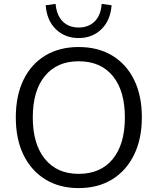

<svg xmlns="http://www.w3.org/2000/svg" viewBox="-20 -955 807 984"><path d="M383 9Q285 9 212.5 -35.5Q140 -80 100.5 -161Q61 -242 61 -353Q61 -464 100 -545Q139 -626 211.5 -670Q284 -714 383 -714Q483 -714 555.5 -670Q628 -626 667.5 -545.5Q707 -465 707 -354Q707 -243 667 -161.5Q627 -80 554.5 -35.5Q482 9 383 9ZM383 -64Q496 -64 558 -140Q620 -216 620 -353Q620 -490 558 -565.5Q496 -641 383 -641Q272 -641 210 -565.5Q148 -490 148 -353Q148 -217 210 -140.5Q272 -64 383 -64ZM383 -760Q313 -760 266.5 -805Q220 -850 214 -928L265 -935Q270 -877 301 -845.5Q332 -814 383 -814Q434 -814 465.5 -845.5Q497 -877 501 -935L552 -928Q546 -850 499.5 -805Q453 -760 383 -760Z"/></svg>

Font: Nunito Sans
Style: Regular
Weight: 400
Designer: Vernon Adams
Foundry: Vernon Adams
Version: Version 3.101; ttfautohint (v1.8.4.7-5d5b);gftools[0.9.27]